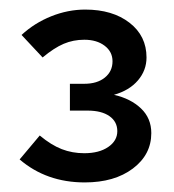

<svg xmlns="http://www.w3.org/2000/svg" viewBox="-20 -726 363 401"><path d="M157 -345Q77 -345 21 -393L63 -443Q87 -423 109 -414.5Q131 -406 156 -406Q187 -406 206 -419Q225 -432 225 -452Q225 -472 208.5 -483.5Q192 -495 163 -495H126V-551H156Q183 -551 199 -564Q215 -577 215 -598Q215 -618 198.5 -630.5Q182 -643 156 -643Q133 -643 113 -634.5Q93 -626 69 -606L25 -653Q52 -678 87 -692Q122 -706 158 -706Q215 -706 250.5 -678.5Q286 -651 286 -606Q286 -579 268 -558Q250 -537 218 -528Q253 -520 274.5 -499.5Q296 -479 296 -448Q296 -403 257.5 -374Q219 -345 157 -345Z"/></svg>

Font: Red Hat Text Medium
Style: Regular
Weight: 500
Designer: Pentagram, MCKL
Foundry: Pentagram, MCKL
Version: Version 1.023